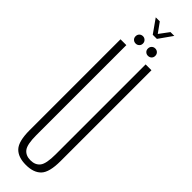

<svg xmlns="http://www.w3.org/2000/svg" viewBox="-294 -843 838 838"><g transform="rotate(45 124.5 -424.0)"><path d="M121 5Q169 5 192.8 -20.2Q216.5 -45.5 216.5 -114V-675H180.5V-120Q180.5 -62 165.5 -42.8Q150.5 -23.5 121 -23.5Q91.5 -23.5 76.5 -42.8Q61.5 -62 61.5 -120V-675H25.5V-114Q25.5 -45.5 49.2 -20.2Q73 5 121 5ZM85.5 -708.5Q94.5 -708.5 101.2 -714.8Q108 -721 108 -731Q108 -741 101.2 -747.5Q94.5 -754 85.5 -754Q75.5 -754 69 -747.5Q62.5 -741 62.5 -731Q62.5 -721 69 -714.8Q75.5 -708.5 85.5 -708.5ZM161 -708.5Q171 -708.5 177.5 -714.8Q184 -721 184 -731Q184 -741 177.5 -747.5Q171 -754 161 -754Q151.5 -754 145 -747.5Q138.5 -741 138.5 -731Q138.5 -721 145 -714.8Q151.5 -708.5 161 -708.5ZM111 -788.5H136.5L181 -851.5H157.5L124 -806.5L91.5 -851.5H66.5Z"/></g></svg>

Font: Anybody ExtraCondensed ExtraLight
Style: Regular
Weight: 250
Width: 2
Version: Version 1.113;gftools[0.9.25]